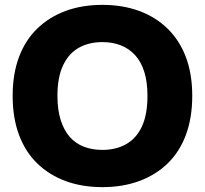

<svg xmlns="http://www.w3.org/2000/svg" viewBox="-20 -759 842 789"><path d="M401 10Q317 10 249.5 -15Q182 -40 133 -87.5Q84 -135 58 -205Q32 -275 32 -365Q32 -455 58 -524.5Q84 -594 133 -641.5Q182 -689 249.5 -714Q317 -739 401 -739Q484 -739 552 -714Q620 -689 669 -641Q718 -593 744 -524Q770 -455 770 -365Q770 -275 744 -205Q718 -135 669 -87.5Q620 -40 552 -15Q484 10 401 10ZM401 -143Q457 -143 499 -167Q541 -191 563.5 -240Q586 -289 586 -365Q586 -422 573 -463.5Q560 -505 535.5 -532Q511 -559 477 -572.5Q443 -586 401 -586Q345 -586 303.5 -562.5Q262 -539 239 -490Q216 -441 216 -365Q216 -308 229.5 -265.5Q243 -223 267 -196Q291 -169 325 -156Q359 -143 401 -143Z"/></svg>

Font: Mona Sans ExtraLight ExtraBold
Style: Regular
Weight: 800
Version: Version 2.000